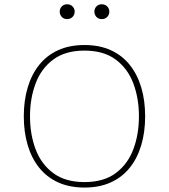

<svg xmlns="http://www.w3.org/2000/svg" viewBox="-20 -864 783 890"><path d="M371.6 -655.3Q301.8 -655.3 249 -631.1Q196.3 -606.9 161.1 -562.5Q126 -518.1 108.2 -457.8Q90.3 -397.5 90.3 -324.7Q90.3 -252.4 108.2 -191.9Q126 -131.3 161.1 -87.2Q196.3 -43 249 -18.8Q301.8 5.4 371.6 5.4Q441.4 5.4 494.1 -18.8Q546.9 -43 582 -87.2Q617.2 -131.3 635 -191.9Q652.8 -252.4 652.8 -324.7Q652.8 -397.5 635 -457.8Q617.2 -518.1 582 -562.5Q546.9 -606.9 494.1 -631.1Q441.4 -655.3 371.6 -655.3ZM371.6 -629.4Q460.4 -629.4 516.1 -588.1Q571.8 -546.9 597.9 -477.8Q624 -408.7 624 -324.7Q624 -240.7 597.9 -171.6Q571.8 -102.5 516.1 -61.3Q460.4 -20 371.6 -20Q283.2 -20 227.3 -61.3Q171.4 -102.5 145.3 -171.6Q119.1 -240.7 119.1 -324.7Q119.1 -408.7 145.3 -477.8Q171.4 -546.9 227.1 -588.1Q282.7 -629.4 371.6 -629.4ZM256.8 -810.1Q256.8 -795.9 266.4 -785.6Q275.9 -775.4 291 -775.4Q306.6 -775.4 316.4 -785.6Q326.2 -795.9 326.2 -810.1Q326.2 -824.2 316.4 -834.2Q306.6 -844.2 291 -844.2Q275.9 -844.2 266.4 -834.2Q256.8 -824.2 256.8 -810.1ZM417.5 -810.1Q417.5 -795.9 427 -785.6Q436.5 -775.4 451.7 -775.4Q467.3 -775.4 477.1 -785.6Q486.8 -795.9 486.8 -810.1Q486.8 -824.2 477.1 -834.2Q467.3 -844.2 451.7 -844.2Q436.5 -844.2 427 -834.2Q417.5 -824.2 417.5 -810.1Z"/></svg>

Font: Estedad VF
Style: Regular
Weight: 100
Designer: Amin Abedi
Version: Version 7.3